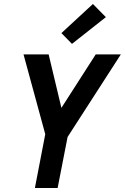

<svg xmlns="http://www.w3.org/2000/svg" viewBox="-20 -943 626 963"><path d="M155 0 207 -270 98 -670H224L288 -402L460 -670H586L319 -256L269 0ZM341 -723 288 -777 446 -923 511 -857Z"/></svg>

Font: Lode Term
Style: Bold Italic
Weight: 700
Italic angle: -11°
Monospace: yes
Designer: Belleve Invis
Foundry: Belleve Invis
Version: Version 29.2.0